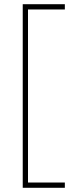

<svg xmlns="http://www.w3.org/2000/svg" viewBox="-20 -734 353 912"><path d="M288 158V133H113V-689H288V-714H88V158Z"/></svg>

Font: Noto Sans Arabic Thin
Style: Regular
Weight: 100
Designer: Monotype Design Team, Nadine Chahine, Nizar Qandah and Khaled Hosny
Foundry: Monotype Imaging Inc.
Version: Version 2.012